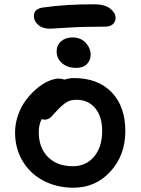

<svg xmlns="http://www.w3.org/2000/svg" viewBox="-20 -858 661 902"><path d="M214.8 -723.1Q180.2 -723.1 159.7 -741Q139.2 -758.8 139.2 -782.2Q139.2 -818.4 186 -823.2Q289.1 -837.9 421.9 -837.9Q472.2 -837.9 497.6 -817.6Q522.9 -797.4 522.9 -774.9Q522.9 -755.4 510 -744.1Q497.1 -732.9 474.1 -732.9Q376 -732.9 296.4 -728Q216.8 -723.1 214.8 -723.1ZM337.9 -539.1Q297.4 -539.1 271.7 -561Q246.1 -583 246.1 -616.2Q246.1 -646 267.1 -664.1Q288.1 -682.1 320.8 -682.1Q359.4 -682.1 382.6 -657Q405.8 -631.8 405.8 -600.1Q405.8 -575.7 388.7 -557.4Q371.6 -539.1 337.9 -539.1ZM325.2 23.9Q246.6 23.9 183.8 -9.3Q121.1 -42.5 85.9 -101.8Q50.8 -161.1 50.8 -235.8Q50.8 -277.3 64.9 -317.4Q79.1 -357.4 101.8 -387.7Q124.5 -418 151.9 -441.2Q179.2 -464.4 206.8 -476.6Q234.4 -488.8 256.8 -488.8Q270 -488.8 283.2 -483.9Q304.7 -491.2 327.1 -491.2Q440.4 -491.2 504.6 -424.3Q568.8 -357.4 568.8 -242.2Q568.8 -128.9 499 -52.5Q429.2 23.9 325.2 23.9ZM162.1 -237.8Q162.1 -164.1 205.1 -120.6Q248 -77.1 321.8 -77.1Q384.3 -77.1 422.1 -122.3Q460 -167.5 460 -243.2Q460 -310.5 427.2 -349.9Q394.5 -389.2 338.9 -389.2Q312.5 -389.2 294.9 -378.9Q277.3 -368.7 253.9 -345.2Q245.6 -336.9 235.6 -325.4Q225.6 -314 220.7 -309.1Q215.8 -304.2 207.8 -300Q199.7 -295.9 189.9 -295.9Q181.6 -295.9 175.8 -298.8Q162.1 -272 162.1 -237.8Z"/></svg>

Font: Shantell Sans Bouncy
Style: Regular
Weight: 500
Designer: Stephen Nixon, Anya Danilova, Shantell Martin
Foundry: Arrow Type
Version: Version 1.006;[9816181b4]